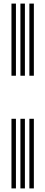

<svg xmlns="http://www.w3.org/2000/svg" viewBox="-20 -930 253 1070"><path d="M143.7 -508V-910H168.7V-508ZM43.9 -508V-910H68.8V-508ZM93.8 -508V-910H118.8V-508ZM143.7 120V-268H168.7V120ZM43.9 120V-268H68.8V120ZM93.8 120V-268H118.8V120Z"/></svg>

Font: Big Shoulders Inline Display SC Thin
Style: Regular
Weight: 100
Designer: Patric King
Foundry: XO Type Co
Version: Version 2.002